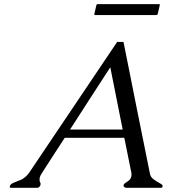

<svg xmlns="http://www.w3.org/2000/svg" viewBox="-20 -897 818 917"><path d="M446.3 -877.4H739.3Q744.1 -877.4 743.2 -872.6L733.4 -830.6Q731.9 -825.2 727.1 -825.2H434.1Q429.2 -825.2 430.7 -830.6L440.4 -872.6Q441.4 -877.4 446.3 -877.4ZM565.9 -278.3 506.8 -575.7Q458.5 -501 410.2 -426.8Q361.8 -352.5 314.5 -278.3ZM754.4 -2.4Q752.9 0 748 0H583Q579.1 0 574.7 -2.9Q570.3 -5.9 570.3 -8.8Q569.8 -11.7 570.8 -14.6Q571.3 -17.6 577.6 -22.5Q583.5 -27.3 591.3 -31.7Q599.6 -37.1 602.5 -43Q606 -48.8 607.4 -55.7Q608.9 -63 607.4 -71.8L573.7 -238.8H289.1Q262.2 -197.3 234.9 -155.3Q207.5 -113.3 191.4 -87.9Q174.8 -62.5 172.4 -56.6Q170.4 -50.8 169.4 -46.9Q168.5 -43 168.9 -37.1Q168.9 -31.2 171.4 -27.3Q173.8 -23.4 173.8 -19.5Q173.8 -15.6 173.3 -13.7Q172.9 -12.2 171.9 -10.3Q166 0 158.7 0H32.7Q26.4 0 26.4 -4.4Q26.4 -6.8 27.8 -10.3Q31.7 -19 47.9 -25.4Q64 -31.7 85 -40.5Q106.4 -53.7 118.7 -71.3L539.6 -696.8H569.8Q581.1 -639.2 598.1 -555.7Q615.2 -472.2 632.3 -383.8Q649.9 -295.4 667 -211.9Q684.1 -128.4 695.3 -71.3Q697.8 -52.7 711.9 -42Q726.1 -31.2 735.4 -26.4Q745.1 -21.5 750.5 -17.6Q755.9 -13.7 756.3 -10.7Q756.8 -9.8 756.8 -8.8Q756.8 -5.9 754.4 -2.4Z"/></svg>

Font: Caudex
Style: Italic
Weight: 400
Italic angle: -13°
Version: Version 1.04